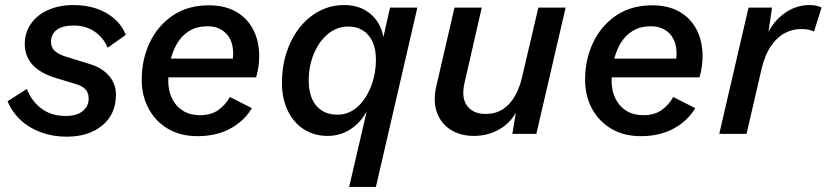

<svg xmlns="http://www.w3.org/2000/svg" viewBox="-20 -530 3272 760"><path d="M244 11Q189 11 142.5 -6Q96 -23 62 -54.5Q28 -86 10 -129L86 -178Q106 -128 145 -99.5Q184 -71 240 -71Q284 -71 307.5 -90.5Q331 -110 331 -140Q331 -162 318.5 -176Q306 -190 278 -198L202 -221Q139 -240 108.5 -274Q78 -308 78 -356Q78 -401 102.5 -436Q127 -471 170.5 -490.5Q214 -510 272 -510Q320 -510 360.5 -496.5Q401 -483 431.5 -457Q462 -431 478 -392L406 -341Q390 -381 354.5 -405Q319 -429 272 -429Q228 -429 205 -412Q182 -395 182 -365Q182 -340 199 -326.5Q216 -313 240 -306L334 -277Q384 -262 411.5 -230Q439 -198 439 -155Q439 -79 385.5 -34Q332 11 244 11Z M762 9Q694 9 644.5 -20.5Q595 -50 568 -100.5Q541 -151 541 -214Q541 -295 573 -362Q605 -429 664.5 -469Q724 -509 807 -509Q870 -509 914.5 -483.5Q959 -458 982.5 -412.5Q1006 -367 1006 -307Q1006 -287 1003 -266Q1000 -245 994 -224H604L605 -298H934L897 -272Q900 -285 901.5 -296Q903 -307 903 -318Q903 -351 891 -375Q879 -399 856 -412.5Q833 -426 802 -426Q759 -426 729 -407.5Q699 -389 680.5 -357Q662 -325 654 -287Q646 -249 646 -210Q646 -170 661.5 -139Q677 -108 705 -91Q733 -74 771 -74Q815 -74 843.5 -94Q872 -114 890 -146L977 -102Q947 -51 891.5 -21Q836 9 762 9Z M1362 210 1442 -134 1448 -129Q1428 -66 1382 -29Q1336 8 1277 8Q1225 8 1184 -17.5Q1143 -43 1119.5 -91Q1096 -139 1096 -203Q1096 -266 1114 -321.5Q1132 -377 1165 -419.5Q1198 -462 1243.5 -486Q1289 -510 1342 -510Q1389 -510 1424 -490.5Q1459 -471 1479.5 -435Q1500 -399 1500 -350L1487 -337L1524 -500H1632L1468 210ZM1316 -76Q1360 -76 1394 -106Q1428 -136 1448 -186.5Q1468 -237 1468 -295Q1468 -336 1454.5 -365Q1441 -394 1416.5 -409.5Q1392 -425 1359 -425Q1313 -425 1277.5 -395Q1242 -365 1222 -316.5Q1202 -268 1202 -211Q1202 -168 1215.5 -138Q1229 -108 1254.5 -92Q1280 -76 1316 -76Z M1856 8Q1803 8 1764.5 -16Q1726 -40 1709.5 -85Q1693 -130 1708 -193L1779 -500H1887L1819 -203Q1805 -143 1829 -111Q1853 -79 1902 -79Q1941 -79 1969.5 -97Q1998 -115 2018 -149.5Q2038 -184 2048 -231L2111 -500H2219L2103 0H2008L2030 -132L2039 -123Q2018 -59 1968.5 -25.5Q1919 8 1856 8Z M2517 9Q2449 9 2399.5 -20.5Q2350 -50 2323 -100.5Q2296 -151 2296 -214Q2296 -295 2328 -362Q2360 -429 2419.5 -469Q2479 -509 2562 -509Q2625 -509 2669.5 -483.5Q2714 -458 2737.5 -412.5Q2761 -367 2761 -307Q2761 -287 2758 -266Q2755 -245 2749 -224H2359L2360 -298H2689L2652 -272Q2655 -285 2656.5 -296Q2658 -307 2658 -318Q2658 -351 2646 -375Q2634 -399 2611 -412.5Q2588 -426 2557 -426Q2514 -426 2484 -407.5Q2454 -389 2435.5 -357Q2417 -325 2409 -287Q2401 -249 2401 -210Q2401 -170 2416.5 -139Q2432 -108 2460 -91Q2488 -74 2526 -74Q2570 -74 2598.5 -94Q2627 -114 2645 -146L2732 -102Q2702 -51 2646.5 -21Q2591 9 2517 9Z M2827 0 2943 -500H3036L3015 -358L3006 -369Q3029 -433 3077.5 -471.5Q3126 -510 3184 -510Q3199 -510 3211 -507.5Q3223 -505 3232 -500L3202 -405Q3193 -410 3180.5 -412.5Q3168 -415 3150 -415Q3116 -415 3085.5 -398.5Q3055 -382 3031.5 -347.5Q3008 -313 2995 -259L2935 0Z"/></svg>

Font: Kantumruy Pro Medium
Style: Italic
Weight: 500
Italic angle: -13°
Designer: Sovichet Tep
Foundry: Sovichet Tep
Version: Version 1.002